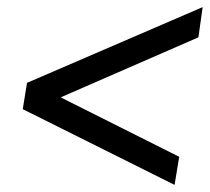

<svg xmlns="http://www.w3.org/2000/svg" viewBox="-20 -555 590 540"><path d="M471 -35 44 -248 56 -322 550 -535 538 -450 148 -280 149 -282 484 -114Z"/></svg>

Font: Nunito Sans 7pt SemiCondensed SemiBold
Style: Italic
Weight: 600
Width: 4
Italic angle: -9°
Designer: Vernon Adams
Foundry: Vernon Adams
Version: Version 3.101;gftools[0.9.27]